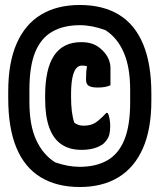

<svg xmlns="http://www.w3.org/2000/svg" viewBox="-20 -735 640 770"><path d="M300 -715Q393 -715 457 -676Q521 -637 554 -558Q587 -479 587 -359V-331Q587 -217 553 -140Q519 -63 455 -24Q391 15 300 15Q208 15 143.5 -24Q79 -63 46 -142Q13 -221 13 -341V-369Q13 -484 47 -561Q81 -638 145 -676.5Q209 -715 300 -715ZM300 -634Q235 -634 189.5 -608Q144 -582 121 -525.5Q98 -469 98 -376V-325Q98 -233 125 -174Q152 -115 201 -84Q227 -75 251.5 -70.5Q276 -66 300 -66Q365 -66 410.5 -92Q456 -118 479 -175Q502 -232 502 -324V-375Q502 -465 476.5 -524Q451 -583 403 -614Q376 -624 350.5 -629Q325 -634 300 -634ZM306 -566Q334 -566 354 -558Q374 -550 391 -533Q408 -516 415.5 -498Q423 -480 423 -463Q423 -446 423 -428.5Q423 -411 423 -393Q411 -388 399.5 -386Q388 -384 371 -384Q348 -384 336.5 -390.5Q325 -397 325 -416Q325 -433 326 -448.5Q327 -464 335 -498L357 -458Q340 -467 329.5 -469.5Q319 -472 308 -472Q294 -472 284.5 -459.5Q275 -447 270 -421.5Q265 -396 265 -356V-345Q265 -315 268 -289.5Q271 -264 278 -243Q286 -237 295 -234Q304 -231 315 -231Q345 -231 363.5 -243.5Q382 -256 406 -282H412Q417 -273 419.5 -258Q422 -243 422 -229Q422 -210 418.5 -195.5Q415 -181 402 -166Q392 -153 367 -143.5Q342 -134 307 -134Q259 -134 226.5 -156Q194 -178 177.5 -223.5Q161 -269 161 -339V-350Q161 -459 197 -512.5Q233 -566 306 -566Z"/></svg>

Font: Recursive Casual Black
Style: Regular
Weight: 900
Version: Version 1.047